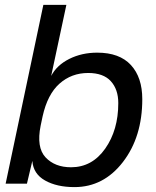

<svg xmlns="http://www.w3.org/2000/svg" viewBox="-20 -750 638 784"><path d="M251 -730 189 -440Q212 -484 263 -509.5Q314 -535 377 -535Q468 -535 514.5 -484.5Q561 -434 561 -345Q561 -191 482 -88.5Q403 14 284 14Q212 14 164 -13Q116 -40 112 -93L90 0H3L157 -730ZM146 -237Q128 -148 166 -107.5Q204 -67 270 -67Q356 -67 409.5 -143Q463 -219 463 -329Q463 -385 432.5 -418.5Q402 -452 340 -452Q272 -452 223 -408.5Q174 -365 154 -275Z"/></svg>

Font: Nacelle
Style: Italic
Weight: 400
Italic angle: -12°
Designer: Sora Sagano
Foundry: Sora Sagano
Version: Version 1.000;FEAKit 1.0